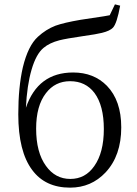

<svg xmlns="http://www.w3.org/2000/svg" viewBox="-20 -848 628 882"><path d="M302 14Q188 14 128 -67Q64 -152 64 -323Q64 -448 85 -539Q109 -638 154 -679Q191 -713 235 -730Q274 -744 350 -757Q385 -762 456 -773Q475 -776 484 -778L508 -828L532 -822Q517 -740 499 -721Q485 -706 448 -697Q425 -691 361 -682Q285 -671 253 -663Q207 -651 180 -628Q146 -600 125 -528Q104 -456 99 -353Q154 -515 316 -515Q411 -515 471 -454Q537 -386 537 -263Q537 -133 465 -56Q399 14 302 14ZM413 -85Q457 -147 457 -255Q457 -363 414 -421Q373 -475 302 -475Q233 -475 191 -420Q146 -362 146 -257Q146 -148 191 -86Q234 -26 303 -26Q372 -26 413 -85Z"/></svg>

Font: Cactus Classical Serif
Style: Regular
Weight: 400
Designer: Henry Chan (via Glyphwiki)、田海東、宇文滿月
Foundry: Moonlit Owen
Version: Version 1.000